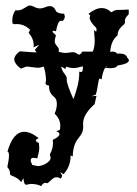

<svg xmlns="http://www.w3.org/2000/svg" viewBox="-20 -461 484 678"><path d="M109.4 -275.9Q106.4 -280.3 103 -284.7L118.7 -303.2L98.6 -293.9L99.1 -300.8Q99.1 -324.2 81.1 -345.2L86.4 -355.5Q66.4 -376 39.1 -376L30.3 -375.5L23.9 -378.4L23.4 -389.2Q23.4 -409.2 34.7 -424.8L41 -424.3Q49.8 -424.3 55.9 -427Q62 -429.7 66.9 -432.9Q71.8 -436 76.2 -438.7Q80.6 -441.4 85.4 -441.4Q92.3 -441.4 101.8 -436.3Q111.3 -431.2 121.6 -431.2Q129.9 -431.2 139.2 -435.3Q148.4 -439.5 155.8 -439.5Q170.9 -439.5 178.7 -419.9Q189 -412.6 204.1 -412.6H206.5L209 -402.8Q209 -395.5 202.1 -387.2L194.8 -387.7Q184.6 -387.7 177.7 -350.6L168 -352.5L165.5 -351.1Q165.5 -346.7 177.7 -335.9Q173.3 -324.2 173.3 -315.9Q173.3 -310.1 175.5 -306.2Q177.7 -302.2 180.7 -298.8Q183.6 -295.4 185.8 -292Q188 -288.6 188 -284.2L187 -278.3Q201.2 -273.9 212.4 -273.9L236.8 -276.9Q241.7 -276.9 245.1 -275.4Q248.5 -273.9 251 -272.5Q253.4 -271 255.1 -269.5Q256.8 -268.1 258.8 -268.1Q264.6 -268.1 270.5 -278.8H307.6Q314.5 -293.5 314.5 -319.8L312 -354.5L318.8 -349.6Q320.8 -349.6 320.8 -355L320.3 -361.8Q296.4 -385.7 296.4 -398.9L298.8 -406.2L292.5 -412.1Q317.9 -432.6 339.4 -432.6Q357.9 -432.6 373 -417.5Q385.7 -425.8 393.6 -425.8Q408.2 -425.8 430.7 -427.2L434.6 -426.8V-410.6Q420.9 -397.5 420.9 -388.2L421.4 -383.3Q421.4 -377.9 417.7 -374.8Q414.1 -371.6 409.4 -367.2Q404.8 -362.8 400.4 -355.7Q396 -348.6 394.5 -335.4Q372.1 -317.9 369.1 -277.8L376.5 -278.8Q389.2 -278.8 393.1 -271.5L400.9 -272Q425.3 -272 429.7 -256.8Q435.1 -252 435.1 -247.6Q435.1 -235.8 394.5 -229.5Q391.1 -220.2 368.2 -220.2L351.1 -221.7Q341.3 -204.1 338.9 -180.7L332.5 -183.6Q330.1 -183.6 328.6 -177.2Q327.1 -170.9 325.7 -161.9Q324.2 -152.8 322.5 -143.1Q320.8 -133.3 317.9 -126.5L302.7 -121.1L320.8 -122.6L314 -93.3Q273.4 -57.1 273.4 -24.9L273.9 -15.1Q273.9 -3.4 271.2 3.9Q268.6 11.2 264.6 16.8Q260.7 22.5 256.1 28.1Q251.5 33.7 247.3 41.7Q243.2 49.8 240.2 61.5Q237.3 73.2 236.8 91.3L229.5 87.9Q229.5 127.4 204.1 154.3L191.9 146L199.7 159.2L195.3 169.9Q187.5 165 178.7 165Q173.3 165 168.7 168.2Q164.1 171.4 159.7 175.5Q155.3 179.7 151.9 182.9Q148.4 186 145.5 186L139.6 184.6Q132.8 184.6 125 196.3Q111.3 188.5 88.4 188.5L72.3 191.4Q64.5 191.4 62.5 168L54.7 182.1Q47.9 172.9 41 168.7Q34.2 164.6 28.3 162.1Q22.5 159.7 18.8 158Q15.1 156.2 15.1 151.9V148.4Q15.1 139.6 5.9 128.9Q11.7 102.1 11.7 87.9Q11.7 74.7 6.3 74.7Q25.9 4.4 65.9 4.4Q88.4 4.4 116.7 26.9Q106.4 31.2 106.4 35.6L109.4 40L117.2 43.9L118.7 60.5Q118.7 73.2 111.8 98.1L99.1 96.2Q88.4 96.2 88.4 104.5Q88.4 110.8 94.2 121.6L113.8 125.5Q119.1 125.5 127 123.3Q134.8 121.1 141.8 116.9Q148.9 112.8 153.8 107.4Q158.7 102.1 158.7 95.2L156.2 85.9Q156.2 83 158 80.1Q159.7 77.1 161.6 72.5Q163.6 67.9 165.3 61Q167 54.2 167 43L166.5 32.7Q189.9 22 189.9 12.7Q189.9 6.3 178.2 2L190.9 -2Q192.9 -5.4 192.9 -17.1Q192.9 -40 172.9 -60.1Q180.7 -75.7 180.7 -94.7Q180.7 -110.8 170.9 -119.1Q153.3 -132.8 153.3 -154.3V-158.7Q140.6 -159.7 140.6 -168.5L142.6 -177.2Q142.1 -202.1 134.3 -226.1Q131.8 -225.1 129.9 -224.6Q127 -223.6 122.8 -222.7Q118.7 -221.7 112.3 -221.7L73.7 -226.1L53.7 -218.8L42.5 -228Q30.3 -241.2 30.3 -251.5Q30.3 -265.1 49.8 -279.8L89.4 -276.9ZM355 -227.5Q354 -226.6 353.5 -225.6L360.8 -228ZM196.3 -225.6Q196.8 -220.2 198.7 -216.3Q201.7 -208.5 205.6 -203.4Q209.5 -198.2 212.6 -193.8Q215.8 -189.5 215.8 -182.6V-178.2Q215.8 -163.6 239.3 -110.8Q259.8 -165 259.8 -202.1V-208.5L265.6 -206.5Q272.9 -206.5 272.9 -222.2L272.5 -225.6V-226.6Q270 -226.1 267.1 -225.6Q260.3 -223.6 253.4 -222.2Q246.6 -220.7 240.7 -220.7Q227.1 -220.7 214.4 -225.6L210 -217.3Q200.7 -224.6 196.3 -225.6Z"/></svg>

Font: Truetypewriter PolyglOTT
Style: Regular
Weight: 400
Designer: Sergey Beatoff a.k.a. Sam_T
Version: Version 3.76